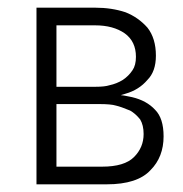

<svg xmlns="http://www.w3.org/2000/svg" viewBox="-20 -480 476 500"><path d="M238 -236H105V-209H238Q269 -209 282 -205Q295 -202 319 -192Q333 -184 345 -169Q354 -154 354 -131Q354 -96 329 -71Q304 -46 246 -46H105V0H258Q338 0 372 -37Q406 -71 406 -125Q406 -172 384 -194Q362 -218 324 -227Q286 -236 238 -236ZM228 -254H105V-224H228Q271 -224 307 -236Q342 -246 364 -272Q386 -294 386 -335Q386 -380 364 -408Q340 -435 307 -448Q271 -460 228 -460H105V-414H228Q275 -414 305 -393Q334 -372 334 -332Q334 -310 325 -297Q315 -282 300 -272Q284 -262 265 -258Q253 -254 228 -254ZM75 -460V0H127V-460Z"/></svg>

Font: NM-font
Style: Light
Weight: 500
Designer: ""
Foundry: ""
Version: ""